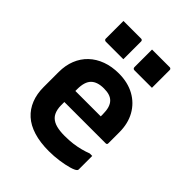

<svg xmlns="http://www.w3.org/2000/svg" viewBox="-215 -892 1031 1031"><g transform="rotate(45 300.0 -377.0)"><path d="M302.1 -549.7Q370.4 -549.7 420.9 -521.8Q471.3 -494 499.3 -444.1Q527.2 -394.3 527.2 -327.1V-244.1Q527.2 -241.1 526.1 -238.6Q525.1 -236.1 522.6 -235.1Q520.2 -234 517.1 -234H287.1Q270.3 -234 252.6 -234Q234.9 -234 218 -234H176.8L173.6 -317.7H396.1Q396.1 -322 396.1 -325.1Q396.1 -328.2 396.1 -332.5Q396.1 -361.1 390.2 -381.3Q384.2 -401.5 371.5 -414.1Q360 -425.6 343 -430.8Q326 -436.1 302.1 -436.1Q252.3 -436.1 227.8 -411.7Q203.3 -387.3 203.3 -331.7V-210.3Q203.3 -193.5 206.2 -179.9Q209 -166.2 214.3 -155.3Q219.5 -144.4 227.5 -136.4Q243.8 -120.1 270.2 -113.1Q296.6 -106.2 331.6 -106.2Q367.6 -106.2 395.5 -109.9Q423.4 -113.6 448 -120Q472.6 -126.4 495.1 -135.1H514Q514 -109.4 514 -83.6Q514 -57.7 514 -31.8Q514 -29.8 513 -27.8Q512.1 -25.8 510.1 -23.8Q501.8 -15.5 474 -7.4Q446.2 0.7 408 6.2Q369.7 11.7 330.6 11.7Q264.9 11.7 215.1 -3.6Q165.3 -18.9 133.1 -48.1Q100.8 -77.3 84.4 -118.7Q67.9 -160.1 67.9 -211.7V-326.2Q67.9 -376.8 84.3 -417.9Q100.7 -459 131.7 -488.6Q162.8 -518.1 206.1 -533.9Q249.3 -549.7 302.1 -549.7ZM120 -766.2Q153 -766.2 187 -766.2Q220.9 -766.2 253.9 -766.2Q257.9 -766.2 259.9 -764.7Q261.9 -763.2 263.4 -761.2Q264.9 -759.2 264.9 -755.2V-620.5Q231.9 -620.5 198 -620.5Q164 -620.5 131 -620.5Q128 -620.5 125.5 -622Q123 -623.5 121.5 -626Q120 -628.5 120 -631.5ZM337.1 -766.2Q370.1 -766.2 404.1 -766.2Q438 -766.2 471 -766.2Q475 -766.2 477 -764.7Q479 -763.2 480.5 -761.2Q482 -759.2 482 -755.2V-620.5Q449 -620.5 415.1 -620.5Q381.1 -620.5 348.1 -620.5Q345.1 -620.5 342.6 -622Q340.1 -623.5 338.6 -626Q337.1 -628.5 337.1 -631.5Z"/></g></svg>

Font: Recursive Sans Linear Light
Style: Regular
Weight: 300
Version: Version 1.085